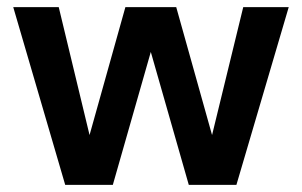

<svg xmlns="http://www.w3.org/2000/svg" viewBox="-20 -516 842 536"><path d="M162 0 17 -496H144L230 -139L330 -496H472L572 -139L659 -496H786L640 0H507L401 -371L295 0Z"/></svg>

Font: Firefly Display
Style: Bold
Weight: 700
Designer: Colophon Foundry, Jonny Pinhorn
Foundry: Colophon Foundry
Version: Version 1.200; ttfautohint (v1.8.3)